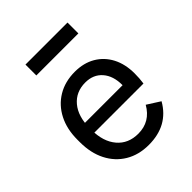

<svg xmlns="http://www.w3.org/2000/svg" viewBox="-212 -880 1024 1024"><g transform="rotate(-45 300.0 -368.0)"><path d="M315 16Q239.5 16 183.2 -17.8Q127 -51.5 96 -112.2Q65 -173 65 -254.5V-273.5Q65 -353.5 95.8 -413.2Q126.5 -473 182 -506.2Q237.5 -539.5 311.5 -539.5Q378 -539.5 427.2 -510.8Q476.5 -482 503.8 -429.8Q531 -377.5 531 -307.5Q531 -288.5 529.8 -270.8Q528.5 -253 526 -236H121.5V-308.5H441V-310.5Q441 -379 405.8 -419.2Q370.5 -459.5 310.5 -459.5Q239.5 -459.5 197.2 -409.2Q155 -359 155 -271V-257Q155 -169 198.8 -117.5Q242.5 -66 317.5 -66Q408 -66 454.5 -147.5L527.5 -101Q494 -42.5 441 -13.2Q388 16 315 16ZM152.5 -670.5V-752.5H469.5V-670.5Z"/></g></svg>

Font: Google Sans Code
Style: Regular
Weight: 400
Monospace: yes
Designer: Google Sans Code Authors
Foundry: Google LLC
Version: Version 6.000